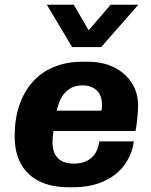

<svg xmlns="http://www.w3.org/2000/svg" viewBox="-20 -782 640 812"><path d="M272 10Q198 10 147 -15Q96 -40 69 -88Q42 -136 42 -206Q42 -278 61.5 -336Q81 -394 118 -435.5Q155 -477 208.5 -499Q262 -521 330 -521H349Q415 -521 463 -497Q511 -473 537.5 -431Q564 -389 564 -335Q564 -321 562.5 -303Q561 -285 559 -266Q557 -247 553 -228H138L215 -278Q211 -257 206.5 -229Q202 -201 202 -180Q202 -148 213.5 -128Q225 -108 245 -99Q265 -90 292 -90Q338 -90 366 -114Q394 -138 400 -184H546Q539 -130 507.5 -86Q476 -42 420.5 -16Q365 10 284 10ZM216 -295 150 -314H409Q411 -324 411 -329.5Q411 -335 411 -340Q411 -368 400.5 -385.5Q390 -403 371.5 -412Q353 -421 330 -421Q295 -421 271.5 -404.5Q248 -388 235 -360Q222 -332 216 -295ZM565 -762 408 -583H285L178 -762H292L384 -604H312L448 -762Z"/></svg>

Font: Chivo Mono
Style: Bold Italic
Weight: 700
Italic angle: -8.05°
Monospace: yes
Version: Version 1.008